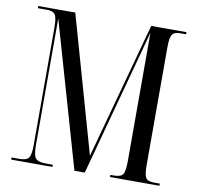

<svg xmlns="http://www.w3.org/2000/svg" viewBox="-80 -796 904 879"><g transform="rotate(10 372.5 -357.0)"><path d="M28 0V-10H65Q97 -10 107.5 -24Q118 -38 118 -85V-629Q118 -676 108 -690Q98 -704 71 -704H28V-714H200L380 -80L553 -714H717V-704H688Q662 -704 652.5 -690Q643 -676 643 -631V-83Q643 -38 652 -24Q661 -10 692 -10H717V0H487V-10H503Q536 -10 545.5 -24.5Q555 -39 555 -88V-683L370 0H322L128 -674V-87Q128 -36 140.5 -23Q153 -10 187 -10H220V0Z"/></g></svg>

Font: Noto Serif Display ExtraCondensed
Style: Regular
Weight: 400
Width: 2
Designer: Monotype Design Team
Foundry: Monotype Imaging Inc.
Version: Version 2.009